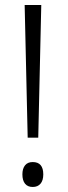

<svg xmlns="http://www.w3.org/2000/svg" viewBox="-20 -734 270 763"><path d="M90 -187 78 -714H144L132 -187ZM110 -90Q152 -90 152 -41Q152 -17 141 -4Q130 9 110 9Q90 9 79.5 -4Q69 -17 69 -41Q69 -64 79.5 -77Q90 -90 110 -90Z"/></svg>

Font: Noto Sans Display Light Narrow
Style: Regular
Weight: 300
Width: 4
Designer: Monotype Design team
Foundry: Monotype Imaging Inc.
Version: Version 1.000